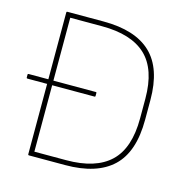

<svg xmlns="http://www.w3.org/2000/svg" viewBox="-98 -750 830 846"><g transform="rotate(15 316.5 -327.5)"><path d="M13 -325Q9 -325 9 -329V-343Q9 -346 13 -346H103H320Q323 -346 323 -343V-329Q323 -325 320 -325ZM107 0Q103 0 103 -4V-651Q103 -655 107 -655H272Q417 -655 489 -586.5Q561 -518 561 -374V-284Q561 -137 488.5 -68.5Q416 0 272 0ZM126 -22H271Q405 -22 471.5 -85Q538 -148 538 -284V-374Q538 -508 471.5 -570.5Q405 -633 271 -633H126Z"/></g></svg>

Font: Sofia Sans Thin
Style: Regular
Weight: 250
Designer: Botio Nikoltchev, Ani Petrova
Foundry: lettersoup
Version: Version 4.101